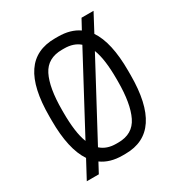

<svg xmlns="http://www.w3.org/2000/svg" viewBox="-178 -863 959 1019"><g transform="rotate(-30 301.0 -353.0)"><path d="M132.8 29.3H59.1L117.7 -80.1Q59.1 -167 59.1 -342.8V-369.1Q59.1 -542.5 116.5 -627.2Q173.8 -711.9 291.5 -711.9H310.1Q386.2 -711.9 436.5 -676.8L468.8 -736.3H542.5L484.9 -627.9Q542.5 -543.5 542.5 -369.1V-342.8Q542.5 5.9 310.1 5.9H291.5Q215.8 5.9 165 -30.8ZM293.9 -641.1Q205.1 -641.1 169.7 -570.6Q134.3 -500 134.3 -363.8V-347.7Q134.3 -289.1 140.4 -241.9Q146.5 -194.8 160.2 -159.7L400.9 -609.9Q365.2 -641.1 307.1 -641.1ZM307.1 -64.9Q396 -64.9 431.6 -138.2Q467.3 -211.4 467.3 -347.7V-363.8Q467.3 -421.9 461.2 -468Q455.1 -514.2 441.9 -547.9L200.7 -97.2Q236.3 -64.9 293.9 -64.9Z"/></g></svg>

Font: Kay Pho Du Medium
Style: Regular
Weight: 500
Designer: Victor Gaultney, Khu Oo Reh
Foundry: SIL International
Version: Version 3.000